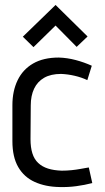

<svg xmlns="http://www.w3.org/2000/svg" viewBox="-20 -743 422 774"><path d="M333 -596 204 -723 72 -595 115 -553 204 -640 289 -554ZM332 -420 350 -478Q319 -492 285 -501Q251 -510 217 -511Q155 -511 113.5 -487Q72 -463 51 -419.5Q30 -376 30 -319V-174Q30 -110 53.5 -69.5Q77 -29 120 -9.5Q163 10 220 11Q254 12 287.5 7.5Q321 3 352 -5L338 -68Q339 -68 329.5 -66.5Q320 -65 304 -62Q288 -59 268.5 -57Q249 -55 229 -55Q197 -56 173.5 -63.5Q150 -71 134 -86Q118 -101 110.5 -125Q103 -149 103 -182L104 -318Q104 -357 117.5 -385.5Q131 -414 158 -429.5Q185 -445 226 -445Q253 -444 281 -437.5Q309 -431 332 -420Z"/></svg>

Font: Advent Pro Medium
Style: Regular
Weight: 500
Designer: VivaRado, Andreas Kalpakidis
Foundry: VivaRado, Andreas Kalpakidis
Version: Version 3.000